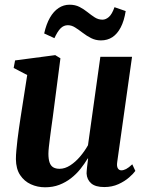

<svg xmlns="http://www.w3.org/2000/svg" viewBox="-20 -784 623 815"><path d="M171.5 11Q139 11 111 -1.8Q83 -14.5 65.5 -40.8Q48 -67 47.5 -108.5Q47.5 -125 49.5 -146.2Q51.5 -167.5 54.2 -191.5Q57 -215.5 60.5 -239Q64 -262.5 67 -283L95.5 -465.5L38 -495.5L44 -527.5L214.5 -550L236.5 -536.5L204 -286.5Q201 -266 198 -243.5Q195 -221 192.2 -199.8Q189.5 -178.5 187.5 -160.8Q185.5 -143 185.5 -131.5Q185.5 -108.5 190.5 -94.2Q195.5 -80 206 -73.8Q216.5 -67.5 233 -67.5Q255.5 -67.5 278 -82Q300.5 -96.5 320 -119.5Q339.5 -142.5 353.5 -167.5L406 -543H540.5L477.5 -96Q475 -78 480.2 -69.5Q485.5 -61 495 -61Q504.5 -61 515.2 -66.5Q526 -72 541.5 -86.5L554.5 -58.5Q546.5 -47 528 -30.8Q509.5 -14.5 482.5 -2.2Q455.5 10 422.5 10Q385 10 367 -5.8Q349 -21.5 347.5 -47.5Q347.5 -51 348 -58.2Q348.5 -65.5 349.5 -74.5Q350.5 -83.5 351.8 -93.2Q353 -103 354 -111L352.5 -111.5Q339 -89 321.5 -67Q304 -45 281.5 -27.5Q259 -10 231.8 0.5Q204.5 11 171.5 11ZM167.5 -642Q176.5 -682 192 -709Q207.5 -736 228.8 -750Q250 -764 275 -764Q299.5 -764 317.8 -754.5Q336 -745 351.5 -732.5Q367 -720 382.2 -710.2Q397.5 -700.5 415 -700.5Q429 -700.5 442.2 -712Q455.5 -723.5 466 -753.5L513.5 -737Q507 -695.5 492.5 -667.8Q478 -640 457 -626.2Q436 -612.5 408.5 -612.5Q386 -612.5 366.8 -622.2Q347.5 -632 331 -644.8Q314.5 -657.5 299.2 -667.2Q284 -677 268 -677Q250.5 -677 237.2 -663.8Q224 -650.5 211 -622Z"/></svg>

Font: Merriweather 60pt
Style: Bold Italic
Weight: 700
Italic angle: -7.8°
Version: Version 2.101